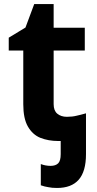

<svg xmlns="http://www.w3.org/2000/svg" viewBox="-20 -682 474 942"><path d="M259.8 240.2Q234.4 240.2 216.8 236.3Q199.7 233.9 180.2 227.1V123Q194.3 127.9 203.1 129.4Q216.3 131.8 228 131.8Q252.9 131.8 265.6 119.1Q277.8 106.9 277.8 74.2V9.8H265.1Q217.3 9.8 177.7 -5.9Q139.6 -21.5 116.7 -61.5Q94.2 -100.6 94.2 -170.9V-434.1H22.9V-497.1L105 -546.9L147.9 -662.1H243.2V-545.9H396V-434.1H243.2V-170.9Q243.2 -139.6 260.7 -124.5Q279.3 -108.9 308.1 -108.9Q335 -108.9 356 -114.3Q372.6 -117.7 401.9 -126V74.2Q401.9 159.7 365.7 200.2Q330.1 240.2 259.8 240.2Z"/></svg>

Font: Droid Sans Thai
Style: Bold
Weight: 700
Designer: Steve Matteson
Foundry: Ascender Corporation
Version: Version 1.00